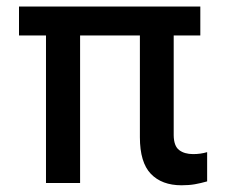

<svg xmlns="http://www.w3.org/2000/svg" viewBox="-20 -550 678 577"><path d="M582 -443.4H502V-143.6Q502.4 -111.3 518.3 -99.1Q534.2 -86.9 560.5 -86.9Q583 -86.9 602.5 -92.8V-4.9Q583.5 0.5 565.7 3.7Q547.9 6.8 525.4 6.8Q466.3 6.8 433.3 -27.6Q400.4 -62 400.4 -137.7V-443.4H220.7V0H118.2V-443.4H37.1V-530.3H582Z"/></svg>

Font: Pretendard Medium
Style: Regular
Weight: 500
Designer: Base glyphs from Inter by Rasmus Andersson; Hangeul glyphs from Noto Sans CJK(Source Han Sans) by Jang Soo-young and Kan
Foundry: Kil Hyung-jin
Version: Version 1.309